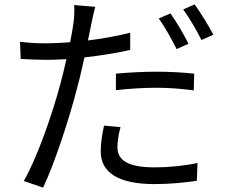

<svg xmlns="http://www.w3.org/2000/svg" viewBox="-20 -803 1040 873"><path d="M507 -468V-393C569 -400 630 -404 693 -404C751 -404 810 -399 861 -392L863 -468C809 -474 749 -477 690 -477C626 -477 560 -473 507 -468ZM528 -225 453 -232C444 -190 438 -152 438 -114C438 -15 524 34 682 34C755 34 821 27 875 19L878 -62C817 -49 748 -42 683 -42C540 -42 514 -88 514 -135C514 -161 519 -192 528 -225ZM755 -742 702 -719C729 -681 763 -621 783 -580L837 -604C817 -645 781 -706 755 -742ZM865 -783 813 -760C841 -722 874 -665 896 -621L950 -645C931 -683 892 -745 865 -783ZM191 -606C155 -606 119 -607 71 -613L74 -535C110 -533 146 -531 190 -531C218 -531 249 -532 282 -534C274 -498 265 -460 256 -427C219 -286 148 -83 88 20L176 50C228 -59 296 -266 332 -408C344 -452 354 -498 364 -542C434 -550 507 -561 572 -576V-654C511 -639 445 -627 380 -619L395 -693C399 -713 407 -751 413 -772L317 -780C319 -760 318 -726 314 -698C311 -678 306 -646 299 -611C260 -608 224 -606 191 -606Z"/></svg>

Font: Noto Sans KR
Style: Regular
Weight: 400
Designer: Ryoko NISHIZUKA 西塚涼子 (kana, bopomofo & ideographs); Paul D. Hunt (Latin, Greek & Cyrillic); Sandoll Communications 산돌커뮤니
Foundry: Adobe
Version: Version 2.004;hotconv 1.0.118;makeotfexe 2.5.65603